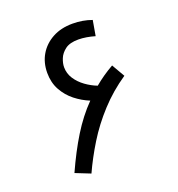

<svg xmlns="http://www.w3.org/2000/svg" viewBox="-125 -781 821 886"><g transform="rotate(-20 286.0 -338.0)"><path d="M174 2 101 -27Q142 -118 186 -189.5Q230 -261 284 -316Q247 -331 214.5 -356.5Q182 -382 161.5 -419Q141 -456 141 -504Q141 -554 164 -593Q187 -632 229 -655Q271 -678 328 -678Q353 -678 376.5 -674Q400 -670 422 -662L409 -587Q389 -593 368 -596.5Q347 -600 328 -600Q286 -600 263.5 -583Q241 -566 232 -543.5Q223 -521 223 -502Q223 -471 240 -445Q257 -419 284 -399.5Q311 -380 340 -369Q383 -405 434 -434L471 -370Q400 -322 343.5 -260.5Q287 -199 245.5 -131.5Q204 -64 174 2Z"/></g></svg>

Font: Noto Sans Living
Style: Regular
Weight: 400
Designer: Monotype Design Team
Foundry: Monotype Imaging Inc.
Version: Version 2.013; ttfautohint (v1.8.4.7-5d5b)